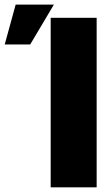

<svg xmlns="http://www.w3.org/2000/svg" viewBox="-32 -804 470 824"><path d="M382.8 -727.5V0H185.5V-727.5ZM-11.7 -613.3 35.2 -784.2H199.2L97.7 -613.3Z"/></svg>

Font: Inter Tight Black
Style: Regular
Weight: 900
Designer: Rasmus Andersson
Foundry: rsms
Version: Version 3.004; ttfautohint (v1.8.4.7-5d5b)